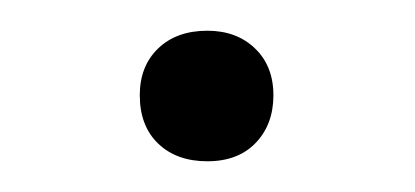

<svg xmlns="http://www.w3.org/2000/svg" viewBox="-20 -95 270 125"><path d="M71 -33Q71 -52 83 -63.5Q95 -75 115 -75Q134 -75 146 -63.5Q158 -52 158 -33Q158 -14 146.5 -2Q135 10 115 10Q95 10 83 -1.5Q71 -13 71 -33Z"/></svg>

Font: Taviraj ExtraLight
Style: Regular
Weight: 200
Designer: Katatrad Team
Foundry: CadsonDemak
Version: Version 1.030